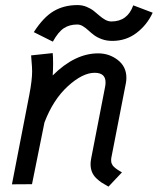

<svg xmlns="http://www.w3.org/2000/svg" viewBox="-20 -708 607 738"><path d="M277.8 -688.5Q296.4 -688.5 312.5 -681.9Q328.6 -675.3 340.1 -666.3Q351.6 -657.2 362.1 -647.9Q372.6 -638.7 384.3 -632.1Q396 -625.5 408.2 -625.5Q470.2 -625.5 492.2 -687.5L566.9 -659.2Q544.9 -611.8 504.6 -581.3Q464.4 -550.8 411.6 -550.8Q389.6 -550.8 371.6 -557.4Q353.5 -564 341.6 -573Q329.6 -582 319.6 -591.3Q309.6 -600.6 298.8 -607.2Q288.1 -613.8 276.9 -613.8Q246.6 -613.8 225.1 -599.4Q203.6 -585 183.1 -547.9L109.9 -584.5Q147 -642.1 186.5 -665.3Q226.1 -688.5 277.8 -688.5ZM182.6 -418Q267.6 -502.9 357.4 -502.9Q399.9 -502.9 432.9 -477.3Q465.8 -451.7 465.8 -409.2Q465.8 -398.4 463.9 -388.7L408.2 -103Q407.2 -99.1 407.2 -92.8Q407.2 -88.9 407.7 -85.2Q408.2 -81.5 409.9 -78.4Q411.6 -75.2 412.8 -72.8Q414.1 -70.3 417.5 -67.4Q420.9 -64.5 422.4 -62.7Q423.8 -61 428.5 -58.1Q433.1 -55.2 434.6 -54Q436 -52.7 441.7 -49.6Q447.3 -46.4 448.7 -45.4L397 9.3Q380.9 0.5 371.1 -5.9Q361.3 -12.2 350.1 -22.9Q338.9 -33.7 333.5 -47.1Q328.1 -60.5 328.1 -77.6Q328.1 -86.4 330.6 -99.6L383.8 -373.5Q385.7 -381.8 385.7 -391.6Q385.7 -428.2 343.8 -428.2Q297.4 -428.2 240.7 -376.5Q184.1 -324.7 150.9 -237.3L103 0L25.9 0.5L92.8 -344.2Q103.5 -399.9 103.5 -434.1Q103.5 -443.8 102.8 -453.4Q102.1 -462.9 101.1 -474.9Q100.1 -486.8 99.6 -495.1L182.6 -503.9Q184.1 -490.7 184.1 -462.9Q184.1 -441.4 182.6 -418Z"/></svg>

Font: Fantasque Sans Mono
Style: Italic
Weight: 400
Italic angle: -11°
Monospace: yes
Designer: Jany Belluz
Version: Version 1.8.0 ; ttfautohint (v1.8.2)